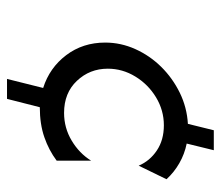

<svg xmlns="http://www.w3.org/2000/svg" viewBox="-62 -582 644 561"><g transform="rotate(90 260.5 -302.0)"><path d="M211.1 0 237.5 -105.6Q178.5 -124.3 141.7 -172.9Q104.9 -221.5 104.9 -286.8Q104.9 -332.6 124 -375Q143.1 -417.4 176 -450.7Q209 -484 251.7 -504.9Q294.4 -525.7 342.4 -528.5L361.1 -604.2H419.4L400 -525Q430.6 -518.8 457.3 -503.5Q484 -488.2 504.2 -466L464.6 -384.7Q450.7 -417.4 420.1 -437.8Q389.6 -458.3 346.5 -458.3Q302.8 -458.3 264.9 -435.4Q227.1 -412.5 204.2 -375Q181.2 -337.5 181.2 -294.4Q181.2 -241.7 216.7 -204.2Q252.1 -166.7 310.4 -166.7Q354.2 -166.7 391.3 -188.9Q428.5 -211.1 450 -245.8V-145.1Q419.4 -122.2 381.2 -109Q343.1 -95.8 293.8 -95.8L269.4 0Z"/></g></svg>

Font: Afacad
Style: Italic
Weight: 400
Italic angle: -14°
Designer: Kristian Moeller
Foundry: Dicotype
Version: Version 1.000